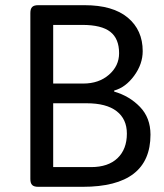

<svg xmlns="http://www.w3.org/2000/svg" viewBox="-20 -720 633 740"><path d="M97 -30V-670Q97 -686 104 -693Q111 -700 127 -700H306Q415 -700 472.5 -652Q530 -604 530 -523Q530 -473 497 -428Q464 -383 420 -371V-367Q479 -350 519.5 -308Q560 -266 560 -201Q560 0 299 0H127Q111 0 104 -7Q97 -14 97 -30ZM301 -398Q361 -398 400 -432Q439 -466 439 -515Q439 -571 405 -597.5Q371 -624 297 -624H185V-398ZM331 -76Q397 -76 433 -110.5Q469 -145 469 -205Q469 -261 429.5 -291.5Q390 -322 314 -322H185V-76Z"/></svg>

Font: Asap-Regular
Style: Regular
Weight: 400
Designer: Pablo Cosgaya
Foundry: Omnibus-Type
Version: Version 2.000; ttfautohint (v1.8)